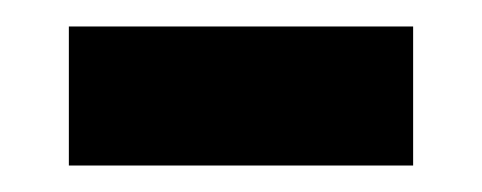

<svg xmlns="http://www.w3.org/2000/svg" viewBox="-20 -367 364 145"><path d="M32 -242V-347H292V-242Z"/></svg>

Font: Oswald
Style: Bold
Weight: 700
Designer: Vernon Adams
Foundry: Vernon Adams
Version: Version 4.103;gftools[0.9.33.dev8+g029e19f]